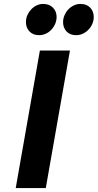

<svg xmlns="http://www.w3.org/2000/svg" viewBox="-20 -957 497 977"><path d="M179 -778Q148 -778 130 -797Q112 -816 112 -844Q112 -864 119.5 -880.5Q127 -897 139.5 -910Q152 -923 167.5 -930Q183 -937 199 -937Q231 -937 249.5 -918Q268 -899 268 -871Q268 -852 260.5 -835Q253 -818 240.5 -805Q228 -792 212 -785Q196 -778 179 -778ZM368 -778Q336 -778 318.5 -797Q301 -816 301 -844Q301 -863 308.5 -880Q316 -897 328 -909.5Q340 -922 356 -929.5Q372 -937 389 -937Q421 -937 439 -918Q457 -899 457 -871Q457 -852 449.5 -835Q442 -818 429 -805Q416 -792 400.5 -785Q385 -778 368 -778ZM183 -700H336L213 0H60Z"/></svg>

Font: Overpass Heavy
Style: Italic
Weight: 900
Italic angle: -10°
Designer: Delve Withrington, Dave Bailey
Foundry: Delve Fonts
Version: Version 3.000;DELV;Overpass